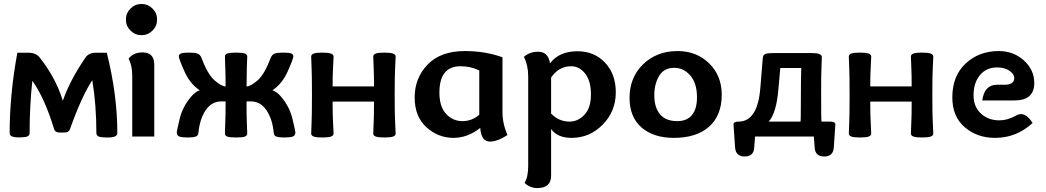

<svg xmlns="http://www.w3.org/2000/svg" viewBox="-20 -684 5241 962"><path d="M520.5 4.9Q485.4 4.9 474.1 -0.2Q462.9 -5.4 462.9 -16.6Q462.9 -158.7 442.4 -282.2Q389.2 -201.7 330.1 -35.6Q324.2 -20 302.7 -20H278.3Q256.8 -20 251.5 -35.6Q204.6 -191.4 142.1 -279.3Q128.4 -156.2 128.4 -16.6Q128.4 -5.9 117.9 -0.7Q107.4 4.4 73.2 4.4Q28.3 4.4 28.3 -16.6Q28.3 -209.5 66.9 -419.9H120.6Q160.2 -419.9 178.7 -396Q258.8 -295.4 294.9 -179.2Q329.1 -279.3 408.2 -395.5Q424.3 -419.9 461.4 -419.9H515.1Q567.9 -209.5 567.9 -16.6Q567.9 4.9 520.5 4.9Z M689 -507.8Q656.7 -507.8 633.8 -530.8Q610.8 -553.7 610.8 -585.9Q610.8 -618.2 633.8 -641.1Q656.7 -664.1 689 -664.1Q721.2 -664.1 744.1 -641.1Q767.1 -618.2 767.1 -585.9Q767.1 -553.7 744.1 -530.8Q721.2 -507.8 689 -507.8ZM642.6 0V-305.7Q642.6 -355 624.5 -390.6Q648.9 -421.4 694.3 -421.4Q752.9 -421.4 752.9 -359.9V0Z M1404.3 4.9Q1377.4 4.9 1365 0.2Q1352.5 -4.4 1351.6 -17.6Q1345.2 -87.4 1315.2 -131.6Q1285.2 -175.8 1237.8 -175.8H1215.3Q1215.3 -99.6 1216.8 -66.4Q1218.8 -27.8 1218.8 -15.1Q1218.8 -4.9 1207.5 0Q1196.3 4.9 1164.6 4.9Q1128.9 4.9 1117.9 0Q1106.9 -4.9 1106.9 -15.1Q1106.9 -27.8 1108.6 -66.2Q1110.4 -104.5 1110.4 -175.8H1087.9Q1040.5 -175.8 1010.5 -131.6Q980.5 -87.4 974.1 -17.6Q973.1 -4.4 960.7 0.2Q948.2 4.9 921.4 4.9Q891.1 4.9 878.4 0Q865.7 -4.9 865.7 -21.5Q865.7 -26.4 880.1 -87.6Q894.5 -148.9 937 -198.7Q957.5 -223.6 980.5 -231.9Q932.1 -263.7 904.1 -326.4Q876 -389.2 876 -401.9Q876 -411.6 886.7 -416Q897.5 -420.4 927.7 -420.4Q954.1 -420.4 968 -416Q981.9 -411.6 988.8 -395.5Q1020.5 -311 1055.4 -281Q1090.3 -251 1110.4 -251Q1110.4 -311 1108.6 -349.1Q1106.9 -387.2 1106.9 -400.4Q1106.9 -410.6 1117.9 -415.5Q1128.9 -420.4 1164.6 -420.4Q1196.3 -420.4 1207.5 -415.5Q1218.8 -410.6 1218.8 -400.4Q1218.8 -387.2 1216.8 -349.1Q1215.8 -318.4 1215.3 -251Q1235.4 -251 1270.3 -281Q1305.2 -311 1336.9 -395.5Q1343.8 -411.6 1357.7 -416Q1371.6 -420.4 1397.9 -420.4Q1428.2 -420.4 1439 -416Q1449.7 -411.6 1449.7 -401.9Q1449.7 -389.2 1421.6 -326.4Q1393.6 -263.7 1345.2 -231.9Q1368.2 -223.6 1388.2 -199.7Q1431.2 -148.9 1445.6 -87.6Q1460 -26.4 1460 -21.5Q1460 -4.9 1447.3 0Q1434.6 4.9 1404.3 4.9Z M1905.8 4.9Q1876 4.9 1863 0.2Q1850.1 -4.4 1850.1 -15.1Q1850.1 -27.8 1852.1 -66.4Q1854 -105 1854 -174.8H1646.5Q1646.5 -105 1648.9 -66.4Q1651.4 -27.8 1651.4 -15.1Q1651.4 -4.4 1638.4 0.2Q1625.5 4.9 1594.7 4.9Q1564.9 4.9 1552 0.2Q1539.1 -4.4 1539.1 -15.1Q1539.1 -27.8 1541 -66.2Q1543 -104.5 1543 -207.5Q1543 -311 1541 -349.1Q1539.1 -387.2 1539.1 -400.4Q1539.1 -411.1 1552 -415.8Q1564.9 -420.4 1594.7 -420.4Q1625.5 -420.4 1638.4 -415.5Q1651.4 -410.6 1651.4 -400.4Q1651.4 -387.2 1648.9 -349.4Q1646.5 -311.5 1646.5 -251H1854Q1854 -311.5 1852.1 -349.4Q1850.1 -387.2 1850.1 -400.4Q1850.1 -411.1 1863 -415.8Q1876 -420.4 1905.8 -420.4Q1936.5 -420.4 1949.5 -415.5Q1962.4 -410.6 1962.4 -400.4Q1962.4 -387.2 1960 -349.1Q1957.5 -311 1957.5 -207.5Q1957.5 -104.5 1960 -66.2Q1962.4 -27.8 1962.4 -15.1Q1962.4 -4.4 1949.5 0.2Q1936.5 4.9 1905.8 4.9Z M2435.1 25.4Q2391.1 25.4 2386.2 -43Q2322.8 6.8 2252.4 6.8Q2175.3 6.8 2116.5 -46.6Q2057.6 -100.1 2057.6 -195.8Q2057.6 -293 2122.6 -360.6Q2187.5 -428.2 2309.6 -428.2Q2410.6 -428.2 2497.6 -397V-122.6Q2497.6 -64.9 2522.5 -7.3Q2471.7 25.4 2435.1 25.4ZM2297.4 -77.1Q2343.8 -77.1 2381.3 -108.9V-331.1Q2338.4 -352.1 2287.6 -352.1Q2181.6 -352.1 2181.6 -220.2Q2181.6 -149.4 2215.1 -113.3Q2248.5 -77.1 2297.4 -77.1Z M2833.5 -74.7Q2876.5 -74.7 2908.7 -109.4Q2940.9 -144 2940.9 -210.9Q2940.9 -278.3 2911.9 -315.2Q2882.8 -352.1 2842.3 -352.1Q2779.3 -352.1 2741.2 -295.4V-115.2Q2779.8 -74.7 2833.5 -74.7ZM2735.4 -367.2H2736.3Q2781.7 -427.2 2873.5 -427.2Q2957.5 -427.2 3011.5 -370.1Q3065.4 -313 3065.4 -221.2Q3065.4 -126.5 3000 -59.8Q2934.6 6.8 2844.2 6.8Q2772.5 6.8 2741.2 -37.6V196.8Q2741.2 258.3 2671.9 258.3Q2635.3 258.3 2608.4 232.4Q2618.2 216.3 2622.3 194.3Q2626.5 172.4 2626.5 147.5V-302.2Q2626.5 -356 2605 -399.4Q2635.3 -424.8 2675.8 -424.8Q2727.5 -424.8 2735.4 -367.2Z M3356 6.8Q3254.4 6.8 3194.3 -45.4Q3134.3 -97.7 3134.3 -193.4Q3134.3 -296.4 3202.6 -362.3Q3271 -428.2 3375 -428.2Q3470.2 -428.2 3533.2 -366.5Q3596.2 -304.7 3596.2 -209.5Q3596.2 -106 3533.2 -49.6Q3470.2 6.8 3356 6.8ZM3373 -77.1Q3422.9 -77.1 3447.5 -108.2Q3472.2 -139.2 3472.2 -196.3Q3472.2 -267.1 3438.7 -305.7Q3405.3 -344.2 3357.9 -344.2Q3306.2 -344.2 3282.2 -303.2Q3258.3 -262.2 3258.3 -207Q3258.3 -145.5 3287.1 -111.3Q3315.9 -77.1 3373 -77.1Z M4109.9 100.1Q4065.4 100.1 4062 57.6L4057.6 0H3763.2L3758.8 57.6Q3755.4 100.1 3710.9 100.1Q3666.5 100.1 3663.1 55.2Q3655.3 -52.7 3655.3 -60.1Q3655.3 -74.7 3680.2 -74.7Q3775.9 -74.7 3789.6 -243.2L3801.8 -392.6Q3802.7 -408.2 3813.7 -413.1Q3824.7 -418 3850.1 -418H4050.3Q4097.7 -418 4097.7 -397.9Q4097.7 -385.3 4095.9 -348.1Q4094.2 -311 4094.2 -220.2Q4094.2 -74.2 4096.2 -74.2V-74.7H4140.6Q4165.5 -74.7 4165.5 -60.1Q4165.5 -52.7 4157.7 55.2Q4154.3 100.1 4109.9 100.1ZM3990.7 -74.2Q3992.7 -74.2 3992.7 -185.5Q3992.7 -287.1 3994.6 -343.3H3889.6L3879.9 -234.9Q3869.6 -116.7 3831.5 -74.7H3990.7Z M4599.6 4.9Q4569.8 4.9 4556.9 0.2Q4543.9 -4.4 4543.9 -15.1Q4543.9 -27.8 4545.9 -66.4Q4547.9 -105 4547.9 -174.8H4340.3Q4340.3 -105 4342.8 -66.4Q4345.2 -27.8 4345.2 -15.1Q4345.2 -4.4 4332.3 0.2Q4319.3 4.9 4288.6 4.9Q4258.8 4.9 4245.8 0.2Q4232.9 -4.4 4232.9 -15.1Q4232.9 -27.8 4234.9 -66.2Q4236.8 -104.5 4236.8 -207.5Q4236.8 -311 4234.9 -349.1Q4232.9 -387.2 4232.9 -400.4Q4232.9 -411.1 4245.8 -415.8Q4258.8 -420.4 4288.6 -420.4Q4319.3 -420.4 4332.3 -415.5Q4345.2 -410.6 4345.2 -400.4Q4345.2 -387.2 4342.8 -349.4Q4340.3 -311.5 4340.3 -251H4547.9Q4547.9 -311.5 4545.9 -349.4Q4543.9 -387.2 4543.9 -400.4Q4543.9 -411.1 4556.9 -415.8Q4569.8 -420.4 4599.6 -420.4Q4630.4 -420.4 4643.3 -415.5Q4656.2 -410.6 4656.2 -400.4Q4656.2 -387.2 4653.8 -349.1Q4651.4 -311 4651.4 -207.5Q4651.4 -104.5 4653.8 -66.2Q4656.2 -27.8 4656.2 -15.1Q4656.2 -4.4 4643.3 0.2Q4630.4 4.9 4599.6 4.9Z M4974.6 -259.3H5012.7Q5062 -259.3 5062 -293.5Q5062 -312 5038.1 -329.1Q5014.2 -346.2 4976.1 -346.2Q4921.9 -346.2 4889.9 -307.6Q4857.9 -269 4857.9 -206.5Q4857.9 -148.9 4895 -115Q4932.1 -81.1 4985.8 -81.1Q5029.3 -81.1 5071.8 -105.5Q5083.5 -112.3 5095.7 -112.3Q5125.5 -112.3 5153.8 -67.9Q5073.7 6.8 4964.8 6.8Q4876 6.8 4813.7 -46.6Q4751.5 -100.1 4751.5 -195.8Q4751.5 -303.7 4818.4 -366Q4885.3 -428.2 4984.4 -428.2Q5058.1 -428.2 5110.1 -381.3Q5162.1 -334.5 5162.1 -267.6Q5162.1 -180.7 5062.5 -180.7H4901.4Q4912.6 -259.3 4974.6 -259.3Z"/></svg>

Font: Bainsley
Style: Bold
Weight: 700
Designer: Paul James MIller
Foundry: High-Logic / Made with FontCreator
Version: Version 1.411;March 28, 2021;FontCreator 13.0.0.2683 64-bit